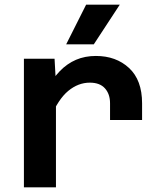

<svg xmlns="http://www.w3.org/2000/svg" viewBox="-20 -807 690 827"><path d="M454 -290V-362Q454 -402 432 -426.5Q410 -451 367 -451Q317 -451 274 -415.5Q231 -380 197 -299L182 -420Q206 -468 237.5 -500.5Q269 -533 307.5 -549.5Q346 -566 393 -566Q480 -566 536 -514Q592 -462 592 -362V-290ZM83 0V-554H215L221 -446V0ZM265 -616 351 -787H496L384 -616Z"/></svg>

Font: Azeret Mono Thin SemiBold
Style: Regular
Weight: 600
Version: Version 1.002